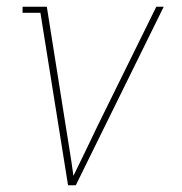

<svg xmlns="http://www.w3.org/2000/svg" viewBox="-20 -550 540 570"><path d="M182 0 100 -512H47V-530H119L175 -177Q181 -139 187 -102Q193 -65 198 -28Q216 -65 234 -102Q252 -139 270 -177L444 -530H466L205 0Z"/></svg>

Font: Iosevka Slab Thin
Style: Italic
Weight: 100
Italic angle: -9°
Monospace: yes
Designer: Belleve Invis
Foundry: Belleve Invis
Version: Version 11.1.1; ttfautohint (v1.8.3)